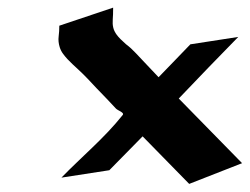

<svg xmlns="http://www.w3.org/2000/svg" viewBox="-20 -523 642 493"><path d="M591.8 -428.2Q553.2 -388.7 515.1 -349.4Q477.1 -310.1 439 -270L601.6 -104L465.8 -50.8L346.2 -172.9L260.7 -85.9L137.7 -66.9Q157.2 -86.9 177.7 -106.4Q198.2 -126 218.5 -145.5Q238.8 -165 258.1 -185.3Q277.3 -205.6 294.9 -227.5Q296.9 -230 295.2 -232.2Q293.5 -234.4 290.3 -236.3Q287.1 -238.3 283.4 -240.2Q279.8 -242.2 277.8 -244.1Q265.1 -257.3 252.7 -270.8Q240.2 -284.2 227.5 -296.9Q215.8 -309.6 204.1 -321.8Q192.4 -334 179.7 -345.7Q172.9 -352.1 166 -358.4Q159.2 -364.7 153.1 -371.3Q147 -377.9 141.6 -385.3Q136.2 -392.6 133.3 -401.9Q128.9 -416 130.6 -429.4Q132.3 -442.9 132.3 -457L270.5 -503.4Q270.5 -484.4 269.5 -472.9Q268.6 -461.4 270.8 -452.1Q272.9 -442.9 280 -433.3Q287.1 -423.8 303.2 -409.7Q316.9 -399.4 328.6 -386.7Q340.3 -374 352.1 -361.8L387.2 -324.7Q407.7 -346.2 428 -366.9Q448.2 -387.7 468.8 -409.2Z"/></svg>

Font: Autopia Bold Italic
Style: Bold Italic
Weight: 700
Italic angle: -104°
Designer: Antoine Gelgon
Foundry: Antoine Gelgon
Version: V.1.0